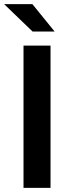

<svg xmlns="http://www.w3.org/2000/svg" viewBox="-49 -911 330 931"><path d="M65 -690H196V0H65ZM-29 -891H108L216 -758H109Z"/></svg>

Font: D-DIN
Style: DIN-Bold
Weight: 700
Designer: Charles Nix
Foundry: Datto Inc.
Version: Version 1.00